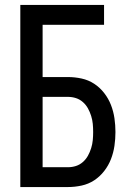

<svg xmlns="http://www.w3.org/2000/svg" viewBox="-20 -755 540 775"><path d="M62 0V-735H400V-655H152V-444H254Q282 -444 309.5 -438Q337 -432 360 -417Q383 -402 400.5 -379.5Q418 -357 428 -331Q438 -305 442 -277.5Q446 -250 446 -222Q446 -194 442 -166.5Q438 -139 428 -113Q418 -87 400.5 -64.5Q383 -42 360 -27Q337 -12 309.5 -6Q282 0 254 0ZM254 -80Q271 -80 286.5 -85Q302 -90 314.5 -101Q327 -112 335 -126.5Q343 -141 348 -157Q353 -173 354.5 -189.5Q356 -206 356 -222Q356 -239 354.5 -255Q353 -271 348 -287Q343 -303 335 -317.5Q327 -332 314.5 -343Q302 -354 286.5 -359Q271 -364 254 -364H152V-80Z"/></svg>

Font: Iosevka SS10 Medium
Style: Regular
Weight: 500
Monospace: yes
Designer: Belleve Invis
Foundry: Belleve Invis
Version: Version 28.0.6; ttfautohint (v1.8.4)